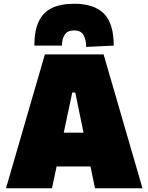

<svg xmlns="http://www.w3.org/2000/svg" viewBox="-20 -1003 789 1023"><path d="M12 0Q28.5 -57 47 -120.8Q65.5 -184.5 82 -241L153 -486Q172.5 -553 188 -606Q203.5 -659 219 -713H532Q548.5 -656 564 -603Q579.5 -550 598 -486L669 -241Q686.5 -182 704.5 -119.5Q722.5 -57 739 0H486Q475.5 -50.5 464.8 -103.8Q454 -157 444 -204L381 -510H365L301 -208Q290.5 -158.5 279 -104Q267.5 -49.5 257 0ZM227 -116 255 -296H527L550 -116ZM439 -753Q439 -792 424.8 -816.5Q410.5 -841 375 -841Q339 -841 324.5 -817.5Q310 -794 310 -760H163Q163 -838.5 186 -887.8Q209 -937 256 -960Q303 -983 375 -983Q481.5 -983 533.8 -930.5Q586 -878 586 -760Z"/></svg>

Font: Commissioner Thin Black
Style: Regular
Weight: 900
Version: Version 1.000